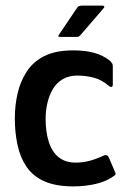

<svg xmlns="http://www.w3.org/2000/svg" viewBox="-20 -659 447 686"><path d="M243 7Q179 7 138 -11.5Q97 -30 74.5 -63.5Q52 -97 42.5 -141.5Q33 -186 33 -236Q33 -283 43 -326Q53 -369 76 -404Q99 -439 139 -459Q179 -479 242 -479Q285 -479 317 -470Q349 -461 373 -442Q379 -435 381 -432Q383 -429 383 -422V-357Q383 -349 378 -348.5Q373 -348 369 -352Q344 -374 315 -381.5Q286 -389 256 -389Q226 -389 204 -376Q182 -363 169 -341Q156 -319 149.5 -291.5Q143 -264 143 -235Q143 -187 154.5 -151.5Q166 -116 190 -97Q214 -78 250 -78Q275 -78 298.5 -84Q322 -90 348 -102Q363 -110 369 -96L390 -47Q394 -40 392.5 -36Q391 -32 385 -29Q359 -10 320.5 -1.5Q282 7 243 7ZM196 -527Q189 -527 188.5 -529.5Q188 -532 194 -540L256 -632Q260 -639 274 -639H345Q351 -639 352.5 -636Q354 -633 348 -627L266 -532Q262 -528 258.5 -527.5Q255 -527 248 -527Z"/></svg>

Font: Glory SemiBold
Style: Regular
Weight: 600
Designer: Robert Leuschke
Foundry: Robert Leuschke
Version: Version 1.011